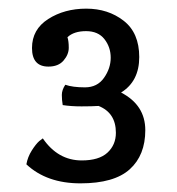

<svg xmlns="http://www.w3.org/2000/svg" viewBox="-20 -718 410 444"><path d="M136 -632Q139 -623 139 -607.5Q139 -592 127 -578Q115 -564 92 -564Q54 -564 54 -607Q54 -650 91.5 -674Q129 -698 179.5 -698Q230 -698 266 -670Q302 -642 302 -586Q302 -530 260 -504Q316 -475 316 -417Q316 -359 280 -326.5Q244 -294 166 -294Q88 -294 41 -338Q44 -355 53.5 -370Q63 -385 71 -392L79 -398Q114 -347 169 -347Q209 -347 228.5 -365Q248 -383 248 -411Q248 -457 208 -473Q193 -472 168.5 -472Q144 -472 125 -475Q123 -487 123 -498.5Q123 -510 131 -522Q148 -516 176.5 -516Q205 -516 220.5 -538Q236 -560 236 -584.5Q236 -609 221.5 -627.5Q207 -646 179 -646Q151 -646 136 -632Z"/></svg>

Font: Port Lligat Slab
Style: Regular
Weight: 400
Designer: Dario Muhafara, Eduardo Rodriguez Tunni
Foundry: Tipo
Version: Version 1.002